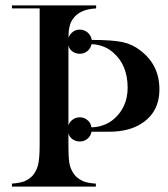

<svg xmlns="http://www.w3.org/2000/svg" viewBox="-20 -687 617 707"><path d="M317 -202Q314 -186 302 -176Q290 -166 274 -166Q259 -166 247.5 -174Q236 -182 232 -196V-153Q232 -128 233 -109.5Q234 -91 237 -79Q243 -56 258 -39Q270 -27 288 -19Q308 -12 333 -11V0H24V-11Q38 -12 49 -14Q60 -16 69 -19Q87 -27 99 -39Q114 -56 120 -79Q126 -103 126 -153V-656H25H24V-667H334V-656Q271 -653 247 -615Q232 -594 232 -548Q237 -561 248 -569.5Q259 -578 274 -578Q286 -578 298 -571Q315 -559 318 -540Q393 -540 431 -532Q468 -524 497 -501Q567 -448 567 -358Q567 -271 496 -229Q459 -207 407 -203Q399 -202 379 -202Q359 -202 327 -202ZM298 -248Q314 -237 317 -218Q339 -219 354 -224Q381 -232 401 -250Q450 -294 450 -364Q450 -449 395 -495Q366 -520 324 -524H317Q314 -509 302 -499Q290 -489 274 -489Q259 -489 247.5 -497Q236 -505 232 -519V-225Q236 -238 247.5 -246.5Q259 -255 274 -255Q286 -255 298 -248Z"/></svg>

Font: Wachinanga
Style: Regular
Weight: 400
Designer: deFharo
Foundry: deFharo
Version: Wachinanga: Version 2.001 2013